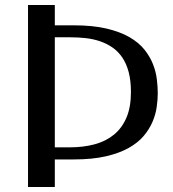

<svg xmlns="http://www.w3.org/2000/svg" viewBox="-20 -746 692 766"><path d="M198.7 -645H273.4Q350.1 -645 404.8 -632.1Q459.5 -619.1 496.6 -597.7Q533.7 -576.2 556.2 -548.1Q578.6 -520 590.3 -490Q602.1 -460 605.7 -429.9Q609.4 -399.9 609.4 -374Q609.4 -348.6 605.2 -319.1Q601.1 -289.6 588.6 -260.3Q576.2 -231 553.5 -203.9Q530.8 -176.8 493.4 -155.8Q456.1 -134.8 402.1 -122.3Q348.1 -109.9 273.4 -109.9H198.7V0H91.8V-726.1H198.7ZM198.7 -597.2V-158.2H258.8Q313 -158.2 357.9 -170.4Q402.8 -182.6 435.1 -209.2Q467.3 -235.8 484.9 -277.6Q502.4 -319.3 502.4 -378.9Q502.4 -424.3 493.4 -458.3Q484.4 -492.2 468 -516.4Q451.7 -540.5 429.2 -556.2Q406.7 -571.8 379.9 -581.1Q353 -590.3 322.8 -593.8Q292.5 -597.2 260.7 -597.2Z"/></svg>

Font: Federo
Style: Regular
Weight: 400
Designer: Olexa M. Volochay | Cyreal.org
Foundry: Olexa M. Volochay | Cyreal.org
Version: Version 1.000